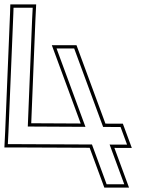

<svg xmlns="http://www.w3.org/2000/svg" viewBox="-115 -815 690 871"><path d="M-54.4 -755 -53.6 -780H33.4L30.6 -725L11.1 -241L272.6 -239.6L156.3 -555L141.6 -595H221.6L236.3 -555L352.8 -239.2L391.9 -239H431.9L461.4 -159H421.4L382.3 -159.2L434 -19L448.7 21H368.7L354 -19L302.2 -159.5L-19.4 -161H-59.4H-79.4L-76.7 -216ZM-69.4 -755.5 -91.6 -216.7 -95.1 -146 -19.4 -146 291.7 -144.6 358.3 36H470.3L403.9 -144.1L421.4 -144H482.9L442.3 -254L391.9 -254L363.3 -254.2L232 -610H120.1L251.1 -254.7L26.7 -255.9L45.6 -724.3L49.1 -795H-68.2Z"/></svg>

Font: Nordica Plus
Style: NordicaClassicLightOpOblOl
Weight: 300
Version: Version 1.01